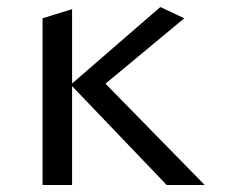

<svg xmlns="http://www.w3.org/2000/svg" viewBox="-20 -526 640 546"><path d="M185 -281V0H101V-474L185 -500V-288.5L436 -506L504 -474L280 -288L562 0H454Z"/></svg>

Font: JuliaMono SemiBold
Style: Regular
Weight: 600
Monospace: yes
Designer: cormullion
Foundry: corm
Version: Version 0.055; ttfautohint (v1.8.4)